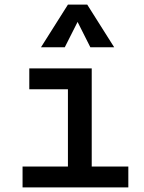

<svg xmlns="http://www.w3.org/2000/svg" viewBox="-20 -815 626 835"><path d="M78.1 0V-90.8H275.4V-426.8H107.4V-517.6H378.9V-90.8H538.1V0ZM158.2 -609.4 275.4 -794.9H359.4L476.6 -609.4H373L317.4 -719.7L261.7 -609.4Z"/></svg>

Font: CaskaydiaMono NF
Style: Regular
Weight: 400
Designer: Aaron Bell
Foundry: Saja Typeworks
Version: Version 2111.001; ttfautohint (v1.8.4);Nerd Fonts 3.1.1